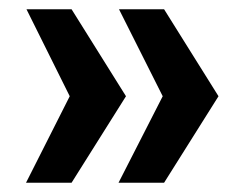

<svg xmlns="http://www.w3.org/2000/svg" viewBox="-20 -471 528 413"><path d="M37 -451H134L251 -264L134 -78H36L130 -264ZM236 -451H333L450 -264L333 -78H235L330 -264Z"/></svg>

Font: Genos ExtraBold
Style: Regular
Weight: 800
Designer: Robert E. Leuschke
Foundry: Robert E. Leuschke
Version: Version 1.010